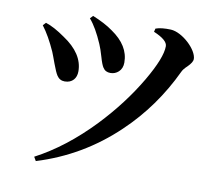

<svg xmlns="http://www.w3.org/2000/svg" viewBox="-79 -790 1021 909"><g transform="rotate(10 431.0 -335.0)"><path d="M149 27C292 -17 419 -91 529 -196C623 -285 698 -390 754 -509C758 -518 766 -528 779 -540C794 -555 802 -568 802 -578C802 -623 727 -694 671 -697C641 -698 617 -696 598 -689L594 -673C639 -654 661 -635 661 -615C661 -578 639 -522 594 -445C544 -360 483 -280 410 -203C323 -112 233 -42 138 8ZM218 -368C236 -368 250 -374 260 -385C269 -395 274 -409 274 -426C274 -483 241 -533 176 -576C142 -600 111 -617 83 -626L70 -612C93 -582 115 -543 136 -496C141 -483 148 -466 156 -443C166 -416 174 -398 180 -389C189 -375 202 -368 218 -368ZM424 -445C439 -445 452 -450 463 -460C475 -471 481 -486 481 -505C481 -560 452 -606 395 -645C369 -664 336 -681 297 -697L284 -683C306 -658 328 -620 349 -571C355 -557 362 -538 369 -513C376 -488 383 -471 388 -464C396 -451 408 -445 424 -445Z"/></g></svg>

Font: AllPunType Bold
Style: Regular
Weight: 700
Version: 1.0